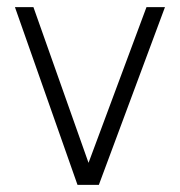

<svg xmlns="http://www.w3.org/2000/svg" viewBox="-20 -520 506 540"><path d="M198 0H258L444 -500H392L229 -62L74 -500H22Z"/></svg>

Font: Uncut Sans Light
Style: Regular
Weight: 300
Designer: Kasper Nordkvist
Foundry: UNCUT.wtf
Version: Version 1.304;Glyphs 3.2 (3246)